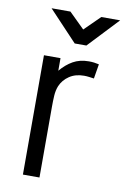

<svg xmlns="http://www.w3.org/2000/svg" viewBox="-84 -786 547 837"><g transform="rotate(10 189.5 -368.0)"><path d="M275.9 -536.1Q288.1 -536.1 299.3 -534.7Q310.5 -533.2 320.8 -530.8L310.1 -466.3Q299.8 -467.8 288.6 -469.2Q277.3 -470.7 266.1 -470.7Q228 -470.7 201.2 -452.6Q174.3 -434.6 162.1 -405.8Q154.3 -386.2 152.8 -362.8Q151.4 -339.4 151.4 -314V0H78.1V-528.3H151.4V-472.7Q176.3 -502.4 206.1 -519.3Q235.8 -536.1 275.9 -536.1ZM158.7 -735.8 227.1 -668.5 295.4 -735.8H378.9L252.9 -602.1H201.2L75.2 -735.8Z"/></g></svg>

Font: Gidole
Style: Regular
Weight: 400
Version: Version 2.100; ttfautohint (v1.8.4.7-5d5b)